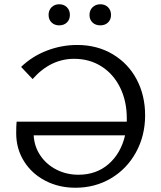

<svg xmlns="http://www.w3.org/2000/svg" viewBox="-20 -875 756 901"><path d="M208 -805Q208 -827 222 -841Q236 -855 258 -855Q280 -855 294 -841Q308 -827 308 -805Q308 -783 294 -769.5Q280 -756 258 -756Q236 -756 222 -769.5Q208 -783 208 -805ZM400 -805Q400 -827 414.5 -841Q429 -855 451 -855Q473 -855 487 -841Q501 -827 501 -805Q501 -783 487 -769.5Q473 -756 451 -756Q428 -756 414 -769.5Q400 -783 400 -805ZM661 -334Q661 -238 618 -160Q575 -82 500.5 -38Q426 6 334 6Q256 6 192.5 -27Q129 -60 92.5 -118.5Q56 -177 56 -250Q56 -286 58 -304H575V-319Q575 -401 543.5 -464.5Q512 -528 456 -563.5Q400 -599 328 -599Q217 -599 133 -504L79 -561Q131 -611 200 -637.5Q269 -664 342 -664Q436 -664 509 -620.5Q582 -577 621.5 -502Q661 -427 661 -334ZM567 -240H138Q141 -187 169.5 -145Q198 -103 245 -79Q292 -55 348 -55Q432 -55 489.5 -105Q547 -155 567 -240Z"/></svg>

Font: Ysabeau SC Medium
Style: Regular
Weight: 500
Designer: Christian Thalmann (Catharsis Fonts)
Version: Version 0.003